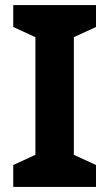

<svg xmlns="http://www.w3.org/2000/svg" viewBox="-20 -734 429 754"><path d="M357 0H32V-86L119 -126V-588L32 -628V-714H357V-628L270 -588V-126L357 -86Z"/></svg>

Font: Noto Sans Kayah Li
Style: Bold
Weight: 700
Designer: Monotype Design Team, Sérgio Martins
Foundry: Monotype Imaging Inc.
Version: Version 2.002; ttfautohint (v1.8.4.7-5d5b)